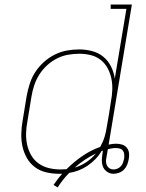

<svg xmlns="http://www.w3.org/2000/svg" viewBox="-20 -755 640 843"><path d="M233 68 215 57Q224 44 233.5 31.5Q243 19 253 8Q250 8 246 8Q242 8 239 8Q210 8 182.5 1.5Q155 -5 133.5 -21Q112 -37 98.5 -60.5Q85 -84 79 -110.5Q73 -137 73.5 -166Q74 -195 79 -223L97 -333Q102 -360 110.5 -387Q119 -414 134.5 -438Q150 -462 172 -482Q194 -502 220 -515Q246 -528 273 -533Q300 -538 328 -538Q357 -538 385 -530.5Q413 -523 434 -505.5Q455 -488 467.5 -463Q480 -438 484 -410L535 -716H466V-735H559L457 -120Q465 -122 473.5 -123Q482 -124 490 -124Q504 -124 516.5 -120Q529 -116 537 -106Q545 -96 546.5 -82.5Q548 -69 545 -55Q545 -55 545 -55Q545 -55 545 -55Q545 -55 545 -55Q545 -55 545 -55Q543 -43 538 -31Q533 -19 524 -10Q515 -1 502.5 3.5Q490 8 478 8Q462 8 448.5 -2Q435 -12 430.5 -27.5Q426 -43 427.5 -60Q429 -77 432 -94Q432 -94 432 -94Q432 -94 432 -94Q430 -93 429 -92.5Q428 -92 426 -92Q415 -73 399 -56.5Q383 -40 364.5 -27.5Q346 -15 325.5 -7Q305 1 284 4Q269 19 256.5 35Q244 51 233 68ZM245 -11Q252 -11 258.5 -11.5Q265 -12 272 -12Q304 -44 341 -69.5Q378 -95 420 -110Q432 -131 439 -153.5Q446 -176 449 -199Q454 -226 458.5 -253.5Q463 -281 467 -309Q472 -334 473 -360Q474 -386 469 -410Q464 -434 452.5 -455.5Q441 -477 422 -492Q403 -507 378.5 -513Q354 -519 328 -519Q303 -519 278 -514.5Q253 -510 229.5 -498Q206 -486 186 -467.5Q166 -449 152 -426.5Q138 -404 130 -379.5Q122 -355 118 -330L100 -220Q95 -194 94.5 -168Q94 -142 99.5 -118Q105 -94 117.5 -72.5Q130 -51 150 -37Q170 -23 194.5 -17Q219 -11 245 -11ZM478 -11Q487 -11 495.5 -14.5Q504 -18 510.5 -25Q517 -32 520 -40.5Q523 -49 525 -58Q525 -58 525 -58Q525 -58 525 -58Q525 -58 525 -58Q525 -58 525 -58Q526 -67 525.5 -76.5Q525 -86 520 -93Q515 -100 506.5 -102.5Q498 -105 488 -105Q480 -105 471 -103.5Q462 -102 454 -100L453 -97Q452 -88 450 -79.5Q448 -71 447 -62Q445 -53 445.5 -44Q446 -35 450 -27.5Q454 -20 461.5 -15.5Q469 -11 478 -11ZM308 -19Q335 -27 359 -43Q383 -59 401 -81Q376 -69 352.5 -53.5Q329 -38 308 -19Z"/></svg>

Font: Iosevka Slab Thin Extended
Style: Italic
Weight: 100
Width: 7
Italic angle: -9°
Monospace: yes
Designer: Belleve Invis
Foundry: Belleve Invis
Version: Version 11.1.0; ttfautohint (v1.8.3)